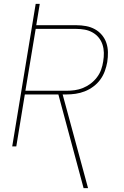

<svg xmlns="http://www.w3.org/2000/svg" viewBox="-20 -755 640 990"><path d="M411 215 281 -268H108L64 0H43L164 -735H185L167 -625H374Q399 -625 423.5 -620.5Q448 -616 469 -604.5Q490 -593 505.5 -574.5Q521 -556 528.5 -533.5Q536 -511 536.5 -486Q537 -461 533 -435Q529 -412 520.5 -388.5Q512 -365 497 -344.5Q482 -324 461 -308.5Q440 -293 417 -284Q394 -275 370 -271.5Q346 -268 322 -268H303L434 215ZM111 -287H322Q344 -287 365.5 -290Q387 -293 408 -301.5Q429 -310 447.5 -324Q466 -338 480 -356.5Q494 -375 501.5 -396Q509 -417 512 -438Q516 -461 515.5 -483Q515 -505 508.5 -525Q502 -545 489 -561Q476 -577 457.5 -587.5Q439 -598 417.5 -602Q396 -606 374 -606H164Z"/></svg>

Font: Iosevka SS04 Th Ex Obl
Style: Regular
Weight: 100
Width: 7
Italic angle: -9°
Monospace: yes
Designer: Belleve Invis
Foundry: Belleve Invis
Version: Version 19.0.0; ttfautohint (v1.8.4)